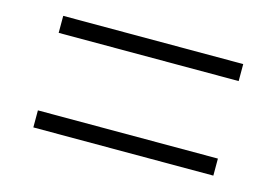

<svg xmlns="http://www.w3.org/2000/svg" viewBox="-52 -585 690 479"><g transform="rotate(15 293.0 -346.0)"><path d="M60.5 -202.1H525.4V-246.1H60.5ZM60.5 -446.3H525.4V-490.2H60.5Z"/></g></svg>

Font: Cascadia Mono PL ExtraLight
Style: Regular
Weight: 200
Monospace: yes
Designer: Aaron Bell
Foundry: Saja Typeworks
Version: Version 2404.023